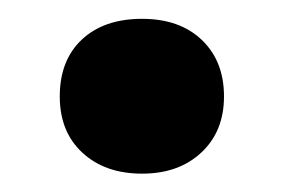

<svg xmlns="http://www.w3.org/2000/svg" viewBox="-20 -382 302 204"><path d="M131 -197.5Q91.5 -197.5 67.5 -219.8Q43.5 -242 43.5 -279.5Q43.5 -318 67 -340Q90.5 -362 131 -362Q171 -362 194.5 -339.5Q218 -317 218 -279.5Q218 -242.5 194 -220Q170 -197.5 131 -197.5Z"/></svg>

Font: Encode Sans SC Condensed Thin SemiBold
Style: Regular
Weight: 600
Version: Version 3.002